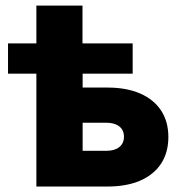

<svg xmlns="http://www.w3.org/2000/svg" viewBox="-20 -681 662 701"><path d="M9.3 -412.1V-522.5H464.4V-412.1ZM112.8 -522.5V-660.6H281.2V-522.5ZM215.8 -361.3H372.6Q442.4 -361.3 492.2 -339.4Q542 -317.4 568.4 -277.1Q594.7 -236.8 594.7 -180.7Q594.7 -124.5 568.4 -84Q542 -43.5 492.2 -21.7Q442.4 0 372.6 0H112.8V-522.5H281.7V-130.4H368.2Q398.4 -130.4 415.5 -144Q432.6 -157.7 432.6 -181.6Q432.6 -206.1 415.5 -219.5Q398.4 -232.9 368.2 -232.9H215.8Z"/></svg>

Font: Inter 28pt ExtraBold
Style: Regular
Weight: 800
Designer: Rasmus Andersson
Foundry: rsms
Version: Version 4.001;git-66647c0bb